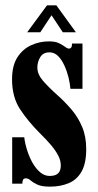

<svg xmlns="http://www.w3.org/2000/svg" viewBox="-20 -686 366 717"><path d="M166.5 11Q135.5 11 119.2 3.2Q103 -4.5 94.2 -12.2Q85.5 -20 77 -20Q69 -20 66.2 -15Q63.5 -10 63.5 0H25.5V-173.5H70.5Q73.5 -149 81.8 -123.5Q90 -98 102.2 -76.8Q114.5 -55.5 130.5 -42.2Q146.5 -29 165 -29Q179.5 -29 188.8 -33.2Q198 -37.5 202.5 -46.2Q207 -55 207 -68.5Q207 -87 197 -106Q187 -125 169.2 -145.8Q151.5 -166.5 128 -189.5Q85 -232.5 55 -278Q25 -323.5 25 -390Q25 -441 45 -472Q65 -503 96.5 -517.2Q128 -531.5 162.5 -531.5Q186 -531.5 200 -524.8Q214 -518 222.8 -511.2Q231.5 -504.5 238 -504.5Q242.5 -504.5 245.8 -508.5Q249 -512.5 249 -523.5H288V-354.5H243Q241.5 -373.5 235.8 -397Q230 -420.5 220.2 -441.8Q210.5 -463 196.8 -476.8Q183 -490.5 165 -490.5Q141 -490.5 130.2 -472.5Q119.5 -454.5 119.5 -434Q119.5 -408.5 140.8 -384Q162 -359.5 198.5 -327Q223.5 -304.5 247.2 -276.8Q271 -249 286.5 -212.8Q302 -176.5 302 -129Q302 -76 284.5 -45.2Q267 -14.5 236.2 -1.8Q205.5 11 166.5 11ZM81.5 -565.5 155.5 -666H190.5L263.5 -565.5H214.5L172.5 -629L130.5 -565.5Z"/></svg>

Font: Imbue Thin 10pt Black
Style: Regular
Weight: 900
Version: Version 1.102